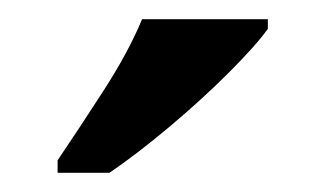

<svg xmlns="http://www.w3.org/2000/svg" viewBox="-20 -786 339 200"><path d="M40 -619Q61 -650 87.5 -691Q114 -732 128 -766H259V-756Q247 -739 218.5 -710.5Q190 -682 156 -653.5Q122 -625 94 -606H40Z"/></svg>

Font: Noto Serif Tamil SemiCondensed SemiBold
Style: Regular
Weight: 600
Width: 4
Designer: Indian Type Foundry, Tom Grace, and the Monotype Design Team
Foundry: Monotype Imaging Inc.
Version: Version 2.004; ttfautohint (v1.8.4.7-5d5b)